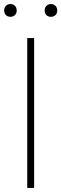

<svg xmlns="http://www.w3.org/2000/svg" viewBox="-46 -928 302 948"><path d="M88.5 0V-740H122.5V0ZM205.5 -845Q192 -845 183.2 -853.5Q174.5 -862 174.5 -876Q174.5 -890.5 183.2 -899.2Q192 -908 205.5 -908Q219 -908 227.8 -899.2Q236.5 -890.5 236.5 -876Q236.5 -862 227.8 -853.5Q219 -845 205.5 -845ZM5.5 -845Q-8 -845 -16.8 -853.5Q-25.5 -862 -25.5 -876Q-25.5 -890.5 -16.8 -899.2Q-8 -908 5.5 -908Q19 -908 27.8 -899.2Q36.5 -890.5 36.5 -876Q36.5 -862 27.8 -853.5Q19 -845 5.5 -845Z"/></svg>

Font: Encode Sans SemiCondensed SemiCondensed Thin
Style: Regular
Weight: 100
Width: 4
Designer: Multiple Designers
Foundry: Impallari Type
Version: Version 3.000; ttfautohint (v1.8.3) -l 8 -r 50 -G 200 -x 14 